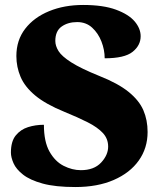

<svg xmlns="http://www.w3.org/2000/svg" viewBox="-20 -744 645 774"><path d="M284 10Q203 10 152 -4Q101 -18 73 -40Q45 -62 34.5 -86Q24 -110 24 -129Q24 -174 43.5 -198Q63 -222 93 -231.5Q123 -241 157 -241Q157 -173 179.5 -133Q202 -93 236.5 -75.5Q271 -58 306 -58Q359 -58 387.5 -88.5Q416 -119 416 -153Q416 -185 394.5 -208Q373 -231 333.5 -251Q294 -271 240 -293Q164 -324 122 -359Q80 -394 63 -434Q46 -474 46 -518Q46 -582 81.5 -628Q117 -674 178 -699Q239 -724 315 -724Q396 -724 447.5 -705Q499 -686 523 -657.5Q547 -629 547 -598Q547 -561 514.5 -535Q482 -509 402 -509Q402 -543 389 -576.5Q376 -610 351.5 -632.5Q327 -655 291 -655Q254 -655 228.5 -637Q203 -619 203 -579Q203 -559 216 -538Q229 -517 267.5 -492.5Q306 -468 380 -438Q456 -408 498.5 -373.5Q541 -339 558 -299.5Q575 -260 575 -212Q575 -147 539.5 -97Q504 -47 438.5 -18.5Q373 10 284 10Z"/></svg>

Font: Noto Rashi Hebrew Black
Style: Regular
Weight: 900
Version: Version 1.006